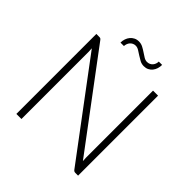

<svg xmlns="http://www.w3.org/2000/svg" viewBox="-223 -1032 1201 1201"><g transform="rotate(45 377.5 -431.5)"><path d="M650.5 -707.5V0H626.5Q620 0 615.8 -2.2Q611.5 -4.5 607.5 -10L148 -624Q149.5 -609 149.5 -595.5V0H104.5V-707.5H130Q137 -707.5 140.8 -705.8Q144.5 -704 149 -698L607.5 -85.5Q606 -100.5 606 -114V-707.5ZM452 -807.5Q464 -807.5 473.5 -812Q483 -816.5 489.5 -824Q496 -831.5 499.5 -841.2Q503 -851 503 -861.5H532.5Q532.5 -844 527.5 -828.2Q522.5 -812.5 512.8 -800.5Q503 -788.5 489 -781.5Q475 -774.5 456.5 -774.5Q437.5 -774.5 421 -783.2Q404.5 -792 389.2 -802.2Q374 -812.5 359.5 -821.2Q345 -830 331 -830Q319.5 -830 310.2 -825.5Q301 -821 294.2 -813.5Q287.5 -806 284 -796.2Q280.5 -786.5 280 -776H249.5Q249.5 -793 254.8 -808.8Q260 -824.5 270 -836.5Q280 -848.5 294.2 -855.8Q308.5 -863 326.5 -863Q346 -863 362.5 -854.2Q379 -845.5 394.2 -835.2Q409.5 -825 423.5 -816.2Q437.5 -807.5 452 -807.5Z"/></g></svg>

Font: Lato 2
Style: Regular
Weight: 300
Designer: Lukasz Dziedzic with Adam Twardoch and Botio Nikoltchev
Foundry: tyPoland Lukasz Dziedzic
Version: Version 2.015; 2015-08-06; http://www.latofonts.com/